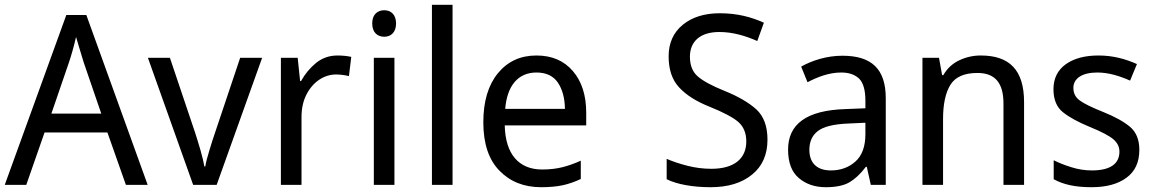

<svg xmlns="http://www.w3.org/2000/svg" viewBox="-20 -780 4869 810"><path d="M603 0 344.2 -716.8H259.8L0 0H90.8L168 -221.2H433.1L511.2 0ZM196.8 -300.8 271 -517.1C278.8 -540 291.5 -582.5 300.8 -624C304.2 -611.3 310.1 -592.3 317.9 -566.9C325.2 -541.5 330.6 -524.9 333 -517.1L407.2 -300.8Z M894 0 1085.9 -536.1H993.2L887.2 -220.2C879.9 -198.7 871.6 -173.8 863.3 -145.5C854.5 -117.2 848.6 -94.7 846.2 -78.1H841.8C839.4 -94.7 834 -117.2 826.2 -145C817.9 -172.9 810.5 -198.2 803.2 -220.2L696.8 -536.1H604L794.9 0Z M1403.8 -545.9C1369.1 -545.9 1338.9 -535.2 1313 -514.2C1287.1 -492.7 1266.1 -467.3 1250 -438H1246.1L1235.8 -536.1H1165V0H1252V-286.1C1252 -321.8 1258.8 -353.5 1272.5 -380.4C1299.8 -434.6 1347.2 -465.8 1397.9 -465.8C1415.5 -465.8 1436 -462.9 1452.1 -459L1461.9 -540C1445.8 -543.9 1422.9 -545.9 1403.8 -545.9Z M1557.1 -536.1V0H1644V-536.1ZM1601.1 -736.8C1573.2 -736.8 1550.3 -719.7 1550.3 -681.2C1550.3 -642.1 1573.2 -625 1601.1 -625C1627.9 -625 1650.9 -642.1 1650.9 -681.2C1650.9 -719.7 1627.9 -736.8 1601.1 -736.8Z M1889.2 -759.8H1802.2V0H1889.2Z M2243.2 -545.9C2175.8 -545.9 2121.6 -521 2080.6 -471.2C2039.6 -420.9 2019 -352.1 2019 -264.2C2019 -174.8 2041.5 -106.4 2086.9 -60.1C2131.8 -13.7 2190.4 9.8 2263.2 9.8C2298.8 9.8 2329.1 6.8 2354 1.5C2378.9 -3.9 2404.3 -12.7 2430.2 -24.9V-102.1C2403.3 -89.8 2377.9 -81.1 2353 -74.7C2328.1 -68.4 2299.3 -64.9 2267.1 -64.9C2168.9 -64.9 2111.8 -129.9 2109.4 -251H2453.1V-304.2C2453.1 -377.4 2434.6 -436 2397 -480C2359.4 -523.9 2308.1 -545.9 2243.2 -545.9ZM2243.2 -474.1C2283.7 -474.1 2314 -460 2333.5 -431.6C2352.5 -403.3 2362.8 -366.2 2363.3 -320.8H2111.3C2119.1 -417 2164.6 -474.1 2243.2 -474.1Z M3217.8 -190.9C3217.8 -247.1 3202.1 -289.6 3170.9 -318.4C3139.2 -347.2 3094.2 -373.5 3035.6 -397C2982.4 -418.5 2944.8 -439 2923.3 -458C2901.4 -477.1 2890.6 -504.9 2890.6 -541C2890.6 -603.5 2932.1 -645 3014.6 -645C3071.8 -645 3126.5 -628.4 3174.8 -606.9L3202.6 -684.1C3150.4 -708 3090.3 -724.1 3016.6 -724.1C2952.6 -724.1 2900.4 -708 2860.8 -675.8C2820.8 -643.1 2800.8 -598.6 2800.8 -542C2800.8 -486.8 2815.4 -442.9 2845.2 -411.1C2875 -378.9 2917.5 -352.1 2972.7 -330.1C3031.2 -306.6 3071.8 -285.2 3094.7 -265.6C3117.2 -245.6 3128.4 -218.3 3128.4 -183.1C3128.4 -112.3 3079.1 -67.9 2981.4 -67.9C2946.3 -67.9 2912.1 -72.3 2878.4 -81.1C2844.7 -89.8 2815.9 -99.6 2792.5 -109.9V-23.9C2835.4 -2.4 2902.8 9.8 2977.5 9.8C3050.8 9.8 3109.4 -7.8 3152.8 -43.5C3196.3 -78.6 3217.8 -127.9 3217.8 -190.9Z M3533.7 -544.9C3467.3 -544.9 3404.8 -524.4 3359.9 -499L3386.7 -433.1C3427.7 -454.6 3476.6 -474.1 3528.8 -474.1C3561.5 -474.1 3586.4 -465.3 3604.5 -448.2C3622.1 -430.7 3630.9 -399.4 3630.9 -355V-323.2L3545.9 -319.8C3381.8 -314.5 3304.7 -255.9 3304.7 -148.9C3304.7 -94.2 3319.8 -54.2 3350.1 -28.8C3380.4 -2.9 3418.5 9.8 3463.9 9.8C3506.3 9.8 3540 2.9 3564 -11.2C3587.9 -25.4 3610.8 -46.9 3632.8 -76.2H3636.7L3653.8 0H3716.8V-365.2C3716.8 -490.2 3656.2 -544.9 3533.7 -544.9ZM3630.9 -213.9C3630.9 -162.1 3616.7 -123.5 3588.9 -98.6C3561 -73.7 3526.4 -61 3484.9 -61C3431.6 -61 3394.5 -87.9 3394.5 -147.9C3394.5 -182.1 3406.2 -208.5 3430.2 -227.1C3454.1 -245.6 3496.6 -256.3 3557.6 -258.8L3630.9 -262.2Z M4117.7 -545.9C4085.4 -545.9 4055.2 -539.1 4026.4 -525.4C3997.6 -511.7 3975.6 -490.7 3959.5 -462.9H3954.6L3941.4 -536.1H3871.6V0H3958.5V-277.8C3958.5 -340.8 3968.8 -388.7 3989.7 -422.4C4010.3 -455.6 4048.3 -472.2 4103.5 -472.2C4178.2 -472.2 4213.4 -430.2 4213.4 -342.8V0H4300.3V-349.1C4300.3 -486.3 4237.3 -545.9 4117.7 -545.9Z M4786.6 -147.9C4786.6 -190.4 4773.4 -223.1 4747.1 -245.1C4720.7 -267.1 4683.6 -287.6 4635.3 -307.1C4587.4 -326.2 4554.2 -342.3 4536.1 -355.5C4517.6 -368.7 4508.3 -386.2 4508.3 -409.2C4508.3 -448.7 4544.4 -474.1 4609.4 -474.1C4657.7 -474.1 4704.6 -459 4747.6 -439.9L4776.4 -509.8C4728 -531.2 4676.3 -545.9 4614.3 -545.9C4557.1 -545.9 4511.2 -533.7 4476.6 -509.3C4441.9 -484.4 4424.3 -449.2 4424.3 -403.8C4424.3 -359.9 4438 -327.1 4464.8 -306.2C4491.7 -284.7 4529.8 -264.2 4578.6 -244.1C4627.9 -224.1 4660.6 -206.5 4677.7 -191.9C4694.3 -177.2 4702.6 -160.2 4702.6 -140.1C4702.6 -91.8 4668 -61 4586.4 -61C4557.1 -61 4528.3 -65.4 4499.5 -74.7C4470.7 -83.5 4446.3 -93.3 4425.3 -104V-23.9C4464.4 -2.4 4513.7 9.8 4584.5 9.8C4647 9.8 4696.3 -3.4 4732.4 -30.3C4768.6 -56.6 4786.6 -95.7 4786.6 -147.9Z"/></svg>

Font: Avrile Sans
Style: Regular
Weight: 400
Designer: Monotype Design Team, Google (font), Stefan Peev (BGR Cyrillic), Cristiano Sobral (main changes)
Foundry: The Avrile Sans Project Authors
Version: Version 3.110